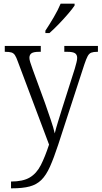

<svg xmlns="http://www.w3.org/2000/svg" viewBox="-20 -786 553 1045"><path d="M40 202Q105 202 142 180Q179 158 202 113Q225 68 247 1L77 -451Q69 -474 61.5 -485.5Q54 -497 42 -500.5Q30 -504 9 -504H6V-536H202V-504H193Q163 -504 151.5 -496Q140 -488 140 -471Q140 -462 144.5 -447.5Q149 -433 158 -408L225 -225Q241 -179 256.5 -133.5Q272 -88 278 -60Q285 -89 295.5 -122.5Q306 -156 318 -195L387 -412Q392 -430 396 -445Q400 -460 400 -471Q400 -488 388.5 -496Q377 -504 346 -504H330V-536H513V-504H509Q489 -504 477 -499.5Q465 -495 457 -480Q449 -465 439 -435L297 1Q273 74 252 121Q231 168 205 193.5Q179 219 141 229Q103 239 45 239H40ZM227 -619Q249 -652 272.5 -692Q296 -732 310 -766H386V-756Q375 -739 351 -711Q327 -683 299.5 -654.5Q272 -626 249 -606H227Z"/></svg>

Font: Noto Serif Tamil SemiCondensed Light
Style: Italic
Weight: 300
Width: 4
Italic angle: -12°
Designer: Indian Type Foundry, Tom Grace, and the Monotype Design Team
Foundry: Monotype Imaging Inc.
Version: Version 2.003; ttfautohint (v1.8.4.7-5d5b)